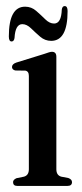

<svg xmlns="http://www.w3.org/2000/svg" viewBox="-20 -612 269 632"><path d="M165.5 -425V-55Q165.5 -35 181.5 -30.5L205 -26Q217 -21.5 217 -12.5Q217 0 202 0H37Q23 0 23 -12.5Q23 -20.5 34.5 -25.5L59 -30.5Q75 -35 75 -55V-362Q75 -377.5 63.5 -379.5L30 -380Q19.5 -383 19.5 -391.5Q19.5 -401 33.5 -406L125.5 -434.5Q134.5 -437.5 140.5 -439.5Q146.5 -441.5 151 -441.5Q165.5 -441.5 165.5 -425ZM148.5 -477.5Q128.2 -477.5 112.2 -491.2Q96.2 -505 82.1 -518.8Q68 -532.5 53.5 -532.5Q30.3 -532.5 27.8 -487Q26.1 -475.5 18.2 -475.5Q9.1 -475.5 9.1 -492Q9.1 -590 62.6 -590Q83.4 -590 99.1 -576.2Q114.9 -562.5 129 -548.5Q143.1 -534.5 158.1 -534.5Q181.7 -534.5 183.4 -580.5Q185.1 -592 192.9 -592Q202.5 -592 202.5 -575.5Q202.5 -477.5 148.5 -477.5Z"/></svg>

Font: Fraunces 144pt Soft
Style: Regular
Weight: 400
Version: Version 1.000;[0bf87f6ff]